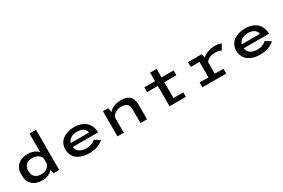

<svg xmlns="http://www.w3.org/2000/svg" viewBox="112 -2048 4877 3307"><g transform="rotate(-30 2550.0 -394.5)"><path d="M344.5 -511Q486.5 -511 554.5 -427.5V-800H684.5V0H572.5L554.5 -71V-79Q522.5 -37 470 -13Q417.5 11 346.5 11Q223.5 11 151 -55.8Q78.5 -122.5 78.5 -251Q78.5 -315.5 98 -365.5Q117.5 -415.5 153.2 -447.2Q189 -479 237.2 -495Q285.5 -511 344.5 -511ZM386 -89Q453 -89 498.2 -123.8Q543.5 -158.5 554.5 -206V-305Q542.5 -349.5 497.5 -380.2Q452.5 -411 387 -411Q304 -411 259.8 -371.2Q215.5 -331.5 215.5 -251Q215.5 -170.5 259.5 -129.8Q303.5 -89 386 -89Z M1567 -88Q1550.5 -71.5 1527 -56.2Q1503.5 -41 1468.2 -24.8Q1433 -8.5 1383.2 1.2Q1333.5 11 1278 11Q1209 11 1150.2 -5.8Q1091.5 -22.5 1047.2 -54.8Q1003 -87 977.8 -137.8Q952.5 -188.5 952.5 -253Q952.5 -317 978.2 -367.2Q1004 -417.5 1049 -448.8Q1094 -480 1152 -496Q1210 -512 1277 -512Q1343 -512 1399.2 -493.8Q1455.5 -475.5 1497.8 -440.5Q1540 -405.5 1564 -350.5Q1588 -295.5 1588 -226H1085Q1093 -160.5 1143.8 -124.8Q1194.5 -89 1278 -89Q1343 -89 1390.5 -109Q1438 -129 1458.5 -155.5ZM1280 -418.5Q1207.5 -418.5 1156.8 -389.2Q1106 -360 1090 -302H1450.5Q1449.5 -321.5 1438.8 -341.2Q1428 -361 1408 -378.8Q1388 -396.5 1354.5 -407.5Q1321 -418.5 1280 -418.5Z M1843 0V-500H1947.5L1966 -415Q2001.5 -460.5 2062.8 -485.8Q2124 -511 2203.5 -511Q2320 -511 2375.8 -456.2Q2431.5 -401.5 2431.5 -285V0H2301V-262Q2301 -342 2266 -376.5Q2231 -411 2152.5 -411Q2083 -411 2029.2 -375.5Q1975.5 -340 1969 -289V0Z M2666.5 -404.5V-500H2879V-668.5H3008V-500H3248V-404.5H3008V-88.5H3203.5V0H2879V-404.5Z M3834.5 -95.5H4007V0H3532.5V-95.5H3708.5V-404.5H3535V-500H3806L3826 -423.5Q3866.5 -464.5 3932.2 -488.2Q3998 -512 4077 -512Q4120.5 -512 4153 -503Q4185.5 -494 4200 -485.5L4135 -380.5Q4124 -389.5 4093.8 -398.8Q4063.5 -408 4026.5 -408Q3954.5 -408 3903.5 -384.2Q3852.5 -360.5 3834.5 -324Z M4967 -88Q4950.5 -71.5 4927 -56.2Q4903.5 -41 4868.2 -24.8Q4833 -8.5 4783.2 1.2Q4733.5 11 4678 11Q4609 11 4550.2 -5.8Q4491.5 -22.5 4447.2 -54.8Q4403 -87 4377.8 -137.8Q4352.5 -188.5 4352.5 -253Q4352.5 -317 4378.2 -367.2Q4404 -417.5 4449 -448.8Q4494 -480 4552 -496Q4610 -512 4677 -512Q4743 -512 4799.2 -493.8Q4855.5 -475.5 4897.8 -440.5Q4940 -405.5 4964 -350.5Q4988 -295.5 4988 -226H4485Q4493 -160.5 4543.8 -124.8Q4594.5 -89 4678 -89Q4743 -89 4790.5 -109Q4838 -129 4858.5 -155.5ZM4680 -418.5Q4607.5 -418.5 4556.8 -389.2Q4506 -360 4490 -302H4850.5Q4849.5 -321.5 4838.8 -341.2Q4828 -361 4808 -378.8Q4788 -396.5 4754.5 -407.5Q4721 -418.5 4680 -418.5Z"/></g></svg>

Font: League Mono Wide Medium
Style: Regular
Weight: 500
Width: 8
Designer: Tyler Finck
Foundry: The League of Moveable Type / Tyler Finck
Version: Version 2.210